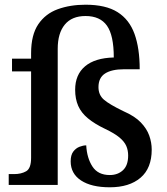

<svg xmlns="http://www.w3.org/2000/svg" viewBox="-20 -785 707 815"><path d="M446 10Q368 10 324 -19Q280 -48 280 -100Q280 -127 291 -141.5Q302 -156 317.5 -162Q333 -168 346 -168Q349 -114 372.5 -78Q396 -42 446 -42Q480 -42 502 -62.5Q524 -83 524 -125Q524 -147 516 -165.5Q508 -184 487 -201.5Q466 -219 426 -238Q382 -259 353.5 -282.5Q325 -306 312 -335.5Q299 -365 299 -404Q299 -468 341 -503.5Q383 -539 463 -541Q463 -635 434 -676Q405 -717 343 -717Q285 -717 255 -680.5Q225 -644 225 -578V0H17V-46H40Q70 -46 91 -58Q112 -70 112 -115V-482H31V-536H112V-559Q112 -637 142.5 -682Q173 -727 225.5 -746Q278 -765 343 -765Q429 -765 479 -733.5Q529 -702 551 -641Q573 -580 573 -491H506Q454 -491 426 -473Q398 -455 398 -415Q398 -382 421 -362Q444 -342 504 -313Q552 -292 577.5 -265.5Q603 -239 613.5 -209.5Q624 -180 624 -150Q624 -71 576.5 -30.5Q529 10 446 10Z"/></svg>

Font: Noto Naskh Arabic Medium
Style: Regular
Weight: 500
Designer: Monotype Design Team, David Williams, Mohamad Dakak and Nizar Qandah
Foundry: Monotype Imaging Inc.
Version: Version 2.016